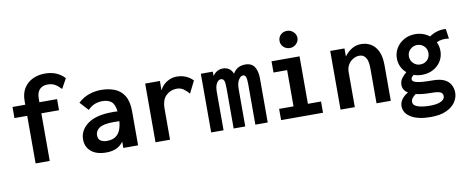

<svg xmlns="http://www.w3.org/2000/svg" viewBox="-71 -999 3642 1498"><g transform="rotate(-10 1750.0 -249.5)"><path d="M139 0V-377H38V-465H139V-493Q139 -556 165.5 -597Q192 -638 236 -658Q280 -678 331 -678Q429 -678 487 -614L444 -536Q415 -566 392.5 -578Q370 -590 337 -590Q297 -590 274 -566Q251 -542 251 -494V-465H391V-377H251V0Z M698 12Q621 12 578.5 -24Q536 -60 536 -119Q536 -193 602.5 -241.5Q669 -290 796 -290Q803 -290 814.5 -290Q826 -290 839 -289Q832 -347 806 -367.5Q780 -388 736 -388Q704 -388 676 -377.5Q648 -367 620 -339L558 -407Q598 -444 645 -460Q692 -476 741 -476Q799 -476 847 -457.5Q895 -439 923 -393.5Q951 -348 951 -268V0H834V-50Q808 -15 774 -1.5Q740 12 698 12ZM649 -133Q649 -101 669.5 -88.5Q690 -76 720 -76Q774 -76 804 -108.5Q834 -141 840 -211Q827 -211 815 -211.5Q803 -212 794 -212Q714 -212 681.5 -190Q649 -168 649 -133Z M1089 0V-465H1206L1205 -390Q1224 -430 1261 -453Q1298 -476 1339 -476Q1417 -476 1468 -423L1420 -327Q1399 -352 1376.5 -367.5Q1354 -383 1324 -383Q1276 -383 1240 -350Q1204 -317 1204 -244V0Z M1530 0V-465H1625V-431Q1642 -455 1663 -465.5Q1684 -476 1706 -476Q1731 -476 1752.5 -463Q1774 -450 1785 -420Q1816 -476 1883 -476Q1934 -476 1956.5 -440.5Q1979 -405 1978 -343V0H1880V-319Q1880 -364 1873 -379.5Q1866 -395 1852 -395Q1832 -395 1816 -368.5Q1800 -342 1800 -298V0H1708V-316Q1708 -364 1701 -380Q1694 -396 1675 -396Q1657 -396 1642.5 -372.5Q1628 -349 1628 -304V0Z M2084 0V-89H2198V-376H2090V-465H2312V-89H2416V0ZM2250 -542Q2220 -542 2199.5 -562Q2179 -582 2179 -610Q2179 -639 2199 -658.5Q2219 -678 2250 -678Q2278 -678 2299.5 -658Q2321 -638 2321 -610Q2321 -582 2299.5 -562Q2278 -542 2250 -542Z M2555 0V-465H2668V-401Q2693 -435 2726 -455.5Q2759 -476 2802 -476Q2842 -476 2876.5 -456.5Q2911 -437 2932 -394Q2953 -351 2953 -281V0H2840V-279Q2840 -336 2822 -362.5Q2804 -389 2772 -389Q2747 -389 2723 -375.5Q2699 -362 2683.5 -337Q2668 -312 2668 -277V0Z M3230 -157Q3195 -157 3163 -168Q3154 -160 3148 -153.5Q3142 -147 3142 -136Q3142 -118 3178 -109Q3214 -100 3301 -100Q3361 -100 3395 -83Q3429 -66 3444 -37.5Q3459 -9 3459 24Q3459 63 3435.5 98.5Q3412 134 3363.5 156.5Q3315 179 3239 179Q3140 179 3084 145.5Q3028 112 3028 56Q3028 26 3047.5 0.5Q3067 -25 3096 -40Q3077 -52 3066.5 -68.5Q3056 -85 3056 -107Q3056 -136 3072 -158Q3088 -180 3111 -199Q3086 -220 3071.5 -250.5Q3057 -281 3057 -317Q3057 -362 3079.5 -398.5Q3102 -435 3141 -457Q3180 -479 3230 -479Q3262 -479 3291 -469Q3320 -459 3342 -441Q3369 -460 3402 -470Q3435 -480 3473 -477L3484 -399Q3458 -404 3432.5 -401Q3407 -398 3386 -387Q3402 -354 3402 -317Q3402 -271 3379.5 -235Q3357 -199 3318 -178Q3279 -157 3230 -157ZM3229 -239Q3263 -239 3285 -261Q3307 -283 3307 -317Q3307 -350 3284.5 -371.5Q3262 -393 3229 -393Q3199 -393 3175.5 -371Q3152 -349 3152 -317Q3152 -285 3174.5 -262Q3197 -239 3229 -239ZM3115 39Q3115 66 3152.5 78.5Q3190 91 3248 91Q3305 91 3335.5 76Q3366 61 3366 36Q3366 13 3346.5 3.5Q3327 -6 3270 -6Q3239 -6 3209 -9Q3179 -12 3153 -18Q3137 -6 3126 7Q3115 20 3115 39Z"/></g></svg>

Font: Inconsolata
Style: Bold
Weight: 700
Monospace: yes
Designer: Raph Levien, Cyreal, Brenton Simpson
Foundry: Raph Levien, Cyreal, Google
Version: Version 3.100; ttfautohint (v1.8.4.7-5d5b)